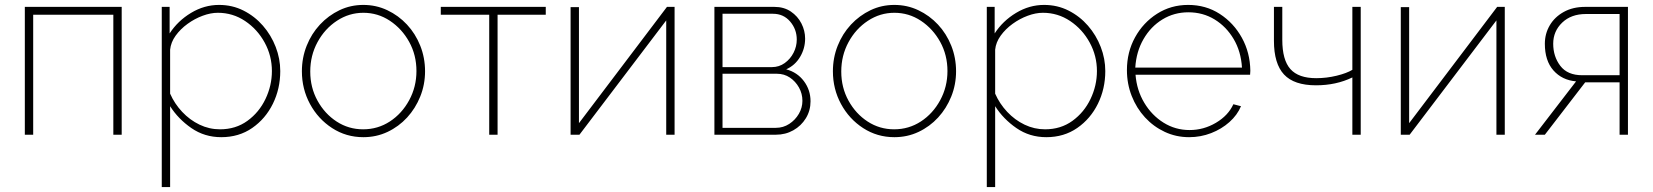

<svg xmlns="http://www.w3.org/2000/svg" viewBox="-20 -548 6723 781"><path d="M81 0V-520H475V0H441V-488H115V0Z M880 10Q812 10 758.5 -27Q705 -64 672 -116V213H638V-520H670V-412Q703 -463 757 -495.5Q811 -528 871 -528Q925 -528 970.5 -505Q1016 -482 1049.5 -443.5Q1083 -405 1101.5 -357Q1120 -309 1120 -259Q1120 -187 1090 -126Q1060 -65 1006 -27.5Q952 10 880 10ZM875 -22Q939 -22 986.5 -56.5Q1034 -91 1060 -145.5Q1086 -200 1086 -259Q1086 -321 1056.5 -375Q1027 -429 977 -462.5Q927 -496 866 -496Q837 -496 804.5 -484Q772 -472 743 -451Q714 -430 694.5 -403Q675 -376 672 -346V-167Q690 -126 721 -93Q752 -60 791.5 -41Q831 -22 875 -22Z M1458 10Q1388 10 1331 -27Q1274 -64 1241 -125Q1208 -186 1208 -258Q1208 -313 1227.5 -362Q1247 -411 1281.5 -448Q1316 -485 1361 -506.5Q1406 -528 1458 -528Q1510 -528 1555.5 -506.5Q1601 -485 1635.5 -448Q1670 -411 1689.5 -362Q1709 -313 1709 -258Q1709 -204 1689.5 -155.5Q1670 -107 1636 -70Q1602 -33 1556.5 -11.5Q1511 10 1458 10ZM1242 -257Q1242 -192 1271.5 -138.5Q1301 -85 1349.5 -53.5Q1398 -22 1457 -22Q1517 -22 1566 -54Q1615 -86 1644.5 -140.5Q1674 -195 1674 -259Q1674 -324 1644.5 -377.5Q1615 -431 1566 -463.5Q1517 -496 1458 -496Q1400 -496 1350.5 -463.5Q1301 -431 1271.5 -376.5Q1242 -322 1242 -257Z M1970 0V-488H1773V-520H2200V-488H2004V0Z M2301 0V-519H2335V-47L2693 -520H2724V0H2690V-465L2337 0Z M2886 0V-520H3130Q3169 -520 3197 -501Q3225 -482 3240 -452.5Q3255 -423 3255 -391Q3255 -351 3234.5 -316.5Q3214 -282 3178 -266Q3223 -254 3250 -218Q3277 -182 3277 -136Q3277 -98 3258 -67Q3239 -36 3207 -18Q3175 0 3136 0ZM2919 -275H3120Q3149 -275 3172 -291.5Q3195 -308 3208 -333.5Q3221 -359 3221 -387Q3221 -429 3194 -460.5Q3167 -492 3124 -492H2919ZM2919 -28H3136Q3166 -28 3190.5 -44Q3215 -60 3229.5 -85Q3244 -110 3244 -138Q3244 -167 3230 -192Q3216 -217 3193 -232.5Q3170 -248 3140 -248H2919Z M3618 10Q3548 10 3491 -27Q3434 -64 3401 -125Q3368 -186 3368 -258Q3368 -313 3387.5 -362Q3407 -411 3441.5 -448Q3476 -485 3521 -506.5Q3566 -528 3618 -528Q3670 -528 3715.5 -506.5Q3761 -485 3795.5 -448Q3830 -411 3849.5 -362Q3869 -313 3869 -258Q3869 -204 3849.5 -155.5Q3830 -107 3796 -70Q3762 -33 3716.5 -11.5Q3671 10 3618 10ZM3402 -257Q3402 -192 3431.5 -138.5Q3461 -85 3509.5 -53.5Q3558 -22 3617 -22Q3677 -22 3726 -54Q3775 -86 3804.5 -140.5Q3834 -195 3834 -259Q3834 -324 3804.5 -377.5Q3775 -431 3726 -463.5Q3677 -496 3618 -496Q3560 -496 3510.5 -463.5Q3461 -431 3431.5 -376.5Q3402 -322 3402 -257Z M4236 10Q4168 10 4114.5 -27Q4061 -64 4028 -116V213H3994V-520H4026V-412Q4059 -463 4113 -495.5Q4167 -528 4227 -528Q4281 -528 4326.5 -505Q4372 -482 4405.5 -443.5Q4439 -405 4457.5 -357Q4476 -309 4476 -259Q4476 -187 4446 -126Q4416 -65 4362 -27.5Q4308 10 4236 10ZM4231 -22Q4295 -22 4342.5 -56.5Q4390 -91 4416 -145.5Q4442 -200 4442 -259Q4442 -321 4412.5 -375Q4383 -429 4333 -462.5Q4283 -496 4222 -496Q4193 -496 4160.5 -484Q4128 -472 4099 -451Q4070 -430 4050.5 -403Q4031 -376 4028 -346V-167Q4046 -126 4077 -93Q4108 -60 4147.5 -41Q4187 -22 4231 -22Z M4817 10Q4764 10 4718 -11.5Q4672 -33 4637.5 -70.5Q4603 -108 4583.5 -157.5Q4564 -207 4564 -263Q4564 -336 4597 -396Q4630 -456 4686.5 -492Q4743 -528 4813 -528Q4885 -528 4941.5 -491.5Q4998 -455 5031.5 -394.5Q5065 -334 5066 -260Q5066 -256 5065.5 -252Q5065 -248 5065 -244H4599Q4604 -181 4634.5 -130Q4665 -79 4713 -49Q4761 -19 4819 -19Q4876 -19 4926 -48.5Q4976 -78 4997 -124L5028 -116Q5013 -80 4981 -51.5Q4949 -23 4906.5 -6.5Q4864 10 4817 10ZM4598 -273H5032Q5028 -339 4998 -389.5Q4968 -440 4920.5 -469Q4873 -498 4814 -498Q4756 -498 4708.5 -469Q4661 -440 4631.5 -389Q4602 -338 4598 -273Z M5481 0V-233Q5415 -201 5333 -201Q5244 -201 5203 -245Q5162 -289 5162 -382V-520H5196V-386Q5196 -304 5229 -267Q5262 -230 5334 -230Q5376 -230 5417 -240Q5458 -250 5481 -264V-520H5515V0Z M5678 0V-519H5712V-47L6070 -520H6101V0H6067V-465L5714 0Z M6224 0 6391 -217Q6334 -222 6299 -261.5Q6264 -301 6264 -370Q6264 -411 6284 -445Q6304 -479 6341 -499.5Q6378 -520 6428 -520H6602V0H6568V-213H6428L6264 0ZM6416 -242H6568V-491H6431Q6371 -491 6334.5 -456Q6298 -421 6298 -370Q6298 -318 6327 -280Q6356 -242 6416 -242Z"/></svg>

Font: Raleway ExtraLight
Style: Regular
Weight: 200
Designer: Matt McInerney, Pablo Impallari, Rodrigo Fuenzalida
Foundry: Matt McInerney, Pablo Impallari, Rodrigo Fuenzalida
Version: Version 4.026